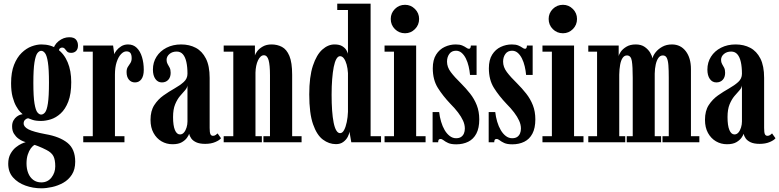

<svg xmlns="http://www.w3.org/2000/svg" viewBox="-20 -770 4217 1039"><path d="M203.5 249Q158.5 249 117.5 234.2Q76.5 219.5 50.5 190.2Q24.5 161 24.5 116Q24.5 84.5 36.8 62.5Q49 40.5 66 27Q83 13.5 98 7Q113 0.5 119 -0.5Q115.5 -1.5 104 -6Q92.5 -10.5 79 -20.5Q65.5 -30.5 55.5 -46.5Q45.5 -62.5 45.5 -86.5Q45.5 -105 53 -118.2Q60.5 -131.5 71.5 -139.5Q82.5 -147.5 92.5 -150Q94.5 -150.5 98 -151.2Q101.5 -152 102.5 -152Q99 -154.5 89 -164.8Q79 -175 67.8 -194.8Q56.5 -214.5 48.2 -245.2Q40 -276 40 -319.5Q40 -379 56 -419.2Q72 -459.5 97.2 -484Q122.5 -508.5 150.8 -519Q179 -529.5 204 -529.5Q255 -529.5 291 -504.2Q327 -479 346.2 -433Q365.5 -387 365.5 -325.5Q365.5 -261.5 349.5 -220.2Q333.5 -179 308.2 -156Q283 -133 254.8 -124.2Q226.5 -115.5 202.5 -115.5Q173.5 -115.5 155.8 -121.5Q138 -127.5 134 -129.5Q133.5 -129.5 133 -129.5Q132.5 -129.5 131.5 -129.5Q124.5 -129.5 116.2 -122.2Q108 -115 108 -102Q108 -83.5 134 -70Q160 -56.5 226.5 -44Q302.5 -31 344.8 2.8Q387 36.5 387 105Q387 147 369 175Q351 203 322.5 219Q294 235 262.2 242Q230.5 249 203.5 249ZM203.5 217Q238 217 258.5 190.8Q279 164.5 279 130Q279 94.5 269 75Q259 55.5 231.5 41.5Q221.5 36 209 30.5Q196.5 25 185.2 20.5Q174 16 167.5 14Q157 19 147 32.5Q137 46 130.2 66.8Q123.5 87.5 123.5 114.5Q123.5 144 132.8 167Q142 190 160 203.5Q178 217 203.5 217ZM202.5 -150Q214 -150 223.8 -161.8Q233.5 -173.5 239.2 -210.5Q245 -247.5 245 -323.5Q245 -396 239.2 -432.8Q233.5 -469.5 223.8 -482.2Q214 -495 203 -495Q192 -495 182.2 -482.2Q172.5 -469.5 166.5 -432.2Q160.5 -395 160.5 -321.5Q160.5 -246 166.8 -209.5Q173 -173 182.8 -161.5Q192.5 -150 202.5 -150ZM265 -491Q270.5 -526 297 -547.2Q323.5 -568.5 355 -568.5Q380.5 -568.5 391.2 -555.8Q402 -543 402 -523.5Q402 -504.5 391.8 -494.2Q381.5 -484 365.5 -484Q350 -484 343 -491.2Q336 -498.5 331 -505.5Q326 -512.5 315.5 -512.5Q309.5 -512.5 304 -508Q298.5 -503.5 298.5 -490.5Z M430.5 0V-33H482V-490.5H430.5V-523.5H592L598.5 -476.5Q600.5 -484 610.2 -496.8Q620 -509.5 636 -519.5Q652 -529.5 673 -529.5Q701.5 -529.5 720.2 -511Q739 -492.5 748.5 -461Q758 -429.5 758 -392Q758 -359 745.2 -341.5Q732.5 -324 710.5 -324Q690 -324 677.5 -339Q665 -354 665 -380Q665 -397.5 672 -408.2Q679 -419 685.8 -429.2Q692.5 -439.5 692.5 -455Q692.5 -474 685.8 -483Q679 -492 664 -492Q649 -492 634.8 -477Q620.5 -462 611.2 -433.8Q602 -405.5 602 -366.5V-33H653.5V0Z M913.5 10.5Q881 10.5 854 -5.2Q827 -21 810.8 -50.5Q794.5 -80 794.5 -121.5Q794.5 -170 814.8 -201.2Q835 -232.5 864.8 -253.5Q894.5 -274.5 924.2 -291.2Q954 -308 974.2 -326.2Q994.5 -344.5 994.5 -371Q994.5 -407.5 988.5 -434.5Q982.5 -461.5 969.8 -476.2Q957 -491 936 -491Q912.5 -491 897 -477.8Q881.5 -464.5 881.5 -446Q881.5 -433 887 -423.5Q892.5 -414 898 -403.8Q903.5 -393.5 903.5 -376Q903.5 -352 890.5 -338Q877.5 -324 856 -324Q834 -324 820.8 -342.8Q807.5 -361.5 807.5 -393.5Q807.5 -432.5 827 -463.2Q846.5 -494 881.2 -511.8Q916 -529.5 960.5 -529.5Q1005 -529.5 1039.5 -511.2Q1074 -493 1094.2 -453.2Q1114.5 -413.5 1114.5 -348.5V-77.5Q1114.5 -52.5 1118.8 -43.8Q1123 -35 1132.5 -35Q1141 -35 1147.5 -39.8Q1154 -44.5 1157.5 -48L1176 -22Q1168.5 -11.5 1145.2 -1.5Q1122 8.5 1090.5 8.5Q1060 8.5 1041.8 0Q1023.5 -8.5 1014.8 -21.2Q1006 -34 1003.5 -46Q1001.5 -38.5 992.2 -25Q983 -11.5 964.2 -0.5Q945.5 10.5 913.5 10.5ZM954 -42.5Q966.5 -42.5 975.5 -53Q984.5 -63.5 989.5 -79.8Q994.5 -96 994.5 -112.5V-307.5Q992.5 -293.5 980.5 -280.5Q968.5 -267.5 953.8 -250Q939 -232.5 927.8 -205.5Q916.5 -178.5 916.5 -136.5Q916.5 -90.5 926.5 -66.5Q936.5 -42.5 954 -42.5Z M1190.5 0V-33H1242.5V-490.5H1190.5V-523.5H1359.5V-470Q1361.5 -478.5 1372 -492.8Q1382.5 -507 1402 -518.2Q1421.5 -529.5 1449.5 -529.5Q1480.5 -529.5 1505.8 -516.2Q1531 -503 1546 -467.5Q1561 -432 1561 -365V-33H1612V0H1405.5V-33H1441V-362.5Q1441 -418 1433.5 -444.5Q1426 -471 1408 -471Q1398.5 -471 1390.5 -463.8Q1382.5 -456.5 1376.2 -443.5Q1370 -430.5 1366.5 -413.5Q1363 -396.5 1362.5 -377V-33H1397V0Z M1798 10Q1760.5 10 1727.5 -14.5Q1694.5 -39 1674 -97.8Q1653.5 -156.5 1653.5 -259Q1653.5 -354.5 1673.2 -414.2Q1693 -474 1724.2 -501.8Q1755.5 -529.5 1790 -529.5Q1817.5 -529.5 1833 -519.5Q1848.5 -509.5 1855 -497.5Q1861.5 -485.5 1863 -479V-716H1805V-750H1985.5V-33H2042V0H1881L1871 -58Q1870 -45 1861.5 -29Q1853 -13 1837.2 -1.5Q1821.5 10 1798 10ZM1820.5 -49.5Q1833 -49.5 1842 -66.2Q1851 -83 1856.5 -109.5Q1862 -136 1863 -165V-374.5Q1861.5 -400 1855.8 -420.8Q1850 -441.5 1841 -453.8Q1832 -466 1820 -466Q1809 -466 1800.2 -450.8Q1791.5 -435.5 1786 -407.5Q1780.5 -379.5 1777.5 -341.2Q1774.5 -303 1774.5 -257.5Q1774.5 -210.5 1777.2 -172.2Q1780 -134 1785.5 -106.5Q1791 -79 1799.8 -64.2Q1808.5 -49.5 1820.5 -49.5Z M2061 0V-33H2112V-490.5H2061V-523.5H2232V-33H2283V0ZM2172 -590Q2139.5 -590 2117 -612.5Q2094.5 -635 2094.5 -667.5Q2094.5 -699 2117 -721.5Q2139.5 -744 2172 -744Q2203 -744 2225.5 -721.5Q2248 -699 2248 -667.5Q2248 -635 2225.5 -612.5Q2203 -590 2172 -590Z M2449 11Q2421 11 2405.2 3.8Q2389.5 -3.5 2380.5 -10.8Q2371.5 -18 2363.5 -18Q2356.5 -18 2353.8 -13.5Q2351 -9 2351 0H2321V-163.5H2356.5Q2359.5 -137 2367 -111.5Q2374.5 -86 2386.2 -66Q2398 -46 2413.8 -34Q2429.5 -22 2448 -22Q2465 -22 2475.2 -29Q2485.5 -36 2490.5 -47.8Q2495.5 -59.5 2495.5 -74.5Q2495.5 -95.5 2485.8 -117Q2476 -138.5 2458.8 -161.2Q2441.5 -184 2417.5 -208Q2377 -250.5 2349.5 -294.2Q2322 -338 2322 -400.5Q2322 -446 2340 -474.5Q2358 -503 2386.5 -516.2Q2415 -529.5 2446 -529.5Q2468 -529.5 2481.5 -523.8Q2495 -518 2503.2 -512Q2511.5 -506 2517.5 -506Q2522.5 -506 2525 -510Q2527.5 -514 2528 -523.5H2559V-364.5H2523.5Q2521.5 -387.5 2516 -411Q2510.5 -434.5 2501 -453.5Q2491.5 -472.5 2478.2 -484Q2465 -495.5 2447.5 -495.5Q2424 -495.5 2411.5 -478.2Q2399 -461 2399 -436.5Q2399 -407 2419.5 -379.8Q2440 -352.5 2475 -318.5Q2501.5 -292 2524 -263.5Q2546.5 -235 2560 -200.8Q2573.5 -166.5 2573.5 -124Q2573.5 -77 2557.8 -47Q2542 -17 2513.8 -3Q2485.5 11 2449 11Z M2752.5 11Q2724.5 11 2708.8 3.8Q2693 -3.5 2684 -10.8Q2675 -18 2667 -18Q2660 -18 2657.2 -13.5Q2654.5 -9 2654.5 0H2624.5V-163.5H2660Q2663 -137 2670.5 -111.5Q2678 -86 2689.8 -66Q2701.5 -46 2717.2 -34Q2733 -22 2751.5 -22Q2768.5 -22 2778.8 -29Q2789 -36 2794 -47.8Q2799 -59.5 2799 -74.5Q2799 -95.5 2789.2 -117Q2779.5 -138.5 2762.2 -161.2Q2745 -184 2721 -208Q2680.5 -250.5 2653 -294.2Q2625.5 -338 2625.5 -400.5Q2625.5 -446 2643.5 -474.5Q2661.5 -503 2690 -516.2Q2718.5 -529.5 2749.5 -529.5Q2771.5 -529.5 2785 -523.8Q2798.5 -518 2806.8 -512Q2815 -506 2821 -506Q2826 -506 2828.5 -510Q2831 -514 2831.5 -523.5H2862.5V-364.5H2827Q2825 -387.5 2819.5 -411Q2814 -434.5 2804.5 -453.5Q2795 -472.5 2781.8 -484Q2768.5 -495.5 2751 -495.5Q2727.5 -495.5 2715 -478.2Q2702.5 -461 2702.5 -436.5Q2702.5 -407 2723 -379.8Q2743.5 -352.5 2778.5 -318.5Q2805 -292 2827.5 -263.5Q2850 -235 2863.5 -200.8Q2877 -166.5 2877 -124Q2877 -77 2861.2 -47Q2845.5 -17 2817.2 -3Q2789 11 2752.5 11Z M2915.5 0V-33H2966.5V-490.5H2915.5V-523.5H3086.5V-33H3137.5V0ZM3026.5 -590Q2994 -590 2971.5 -612.5Q2949 -635 2949 -667.5Q2949 -699 2971.5 -721.5Q2994 -744 3026.5 -744Q3057.5 -744 3080 -721.5Q3102.5 -699 3102.5 -667.5Q3102.5 -635 3080 -612.5Q3057.5 -590 3026.5 -590Z M3163.5 0V-33H3211V-490.5H3163.5V-523.5H3328V-465.5Q3329 -474.5 3339.2 -489.8Q3349.5 -505 3369.8 -517.2Q3390 -529.5 3420.5 -529.5Q3450 -529.5 3469.2 -515.8Q3488.5 -502 3498.8 -484.2Q3509 -466.5 3511 -454Q3514 -469.5 3527.8 -487Q3541.5 -504.5 3564 -517Q3586.5 -529.5 3616 -529.5Q3663 -529.5 3691 -493Q3719 -456.5 3719 -396V-33H3764.5V0H3565V-33H3599V-349Q3599 -390 3597 -416.8Q3595 -443.5 3588.2 -456.8Q3581.5 -470 3567 -470Q3552.5 -470 3543 -456.8Q3533.5 -443.5 3528.5 -421.2Q3523.5 -399 3523 -371.5V-33H3557.5V0H3371.5V-33H3404V-349Q3404 -410 3399.2 -440Q3394.5 -470 3372.5 -470Q3358.5 -470 3349.2 -456.5Q3340 -443 3335.8 -419.2Q3331.5 -395.5 3331 -366V-33H3363.5V0Z M3914 10.5Q3881.5 10.5 3854.5 -5.2Q3827.5 -21 3811.2 -50.5Q3795 -80 3795 -121.5Q3795 -170 3815.2 -201.2Q3835.5 -232.5 3865.2 -253.5Q3895 -274.5 3924.8 -291.2Q3954.5 -308 3974.8 -326.2Q3995 -344.5 3995 -371Q3995 -407.5 3989 -434.5Q3983 -461.5 3970.2 -476.2Q3957.5 -491 3936.5 -491Q3913 -491 3897.5 -477.8Q3882 -464.5 3882 -446Q3882 -433 3887.5 -423.5Q3893 -414 3898.5 -403.8Q3904 -393.5 3904 -376Q3904 -352 3891 -338Q3878 -324 3856.5 -324Q3834.5 -324 3821.2 -342.8Q3808 -361.5 3808 -393.5Q3808 -432.5 3827.5 -463.2Q3847 -494 3881.8 -511.8Q3916.5 -529.5 3961 -529.5Q4005.5 -529.5 4040 -511.2Q4074.5 -493 4094.8 -453.2Q4115 -413.5 4115 -348.5V-77.5Q4115 -52.5 4119.2 -43.8Q4123.5 -35 4133 -35Q4141.5 -35 4148 -39.8Q4154.5 -44.5 4158 -48L4176.5 -22Q4169 -11.5 4145.8 -1.5Q4122.5 8.5 4091 8.5Q4060.5 8.5 4042.2 0Q4024 -8.5 4015.2 -21.2Q4006.5 -34 4004 -46Q4002 -38.5 3992.8 -25Q3983.5 -11.5 3964.8 -0.5Q3946 10.5 3914 10.5ZM3954.5 -42.5Q3967 -42.5 3976 -53Q3985 -63.5 3990 -79.8Q3995 -96 3995 -112.5V-307.5Q3993 -293.5 3981 -280.5Q3969 -267.5 3954.2 -250Q3939.5 -232.5 3928.2 -205.5Q3917 -178.5 3917 -136.5Q3917 -90.5 3927 -66.5Q3937 -42.5 3954.5 -42.5Z"/></svg>

Font: Imbue 24pt
Style: Bold
Weight: 700
Designer: Tyler Finck
Foundry: Etcetera Type Company
Version: Version 1.102